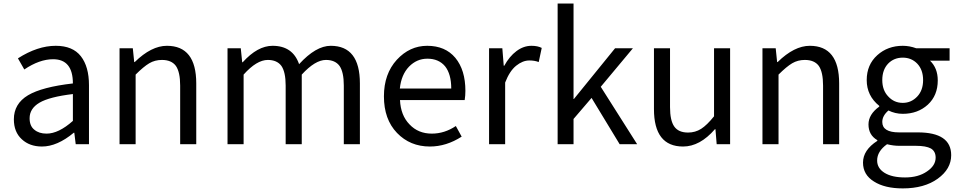

<svg xmlns="http://www.w3.org/2000/svg" viewBox="-20 -797 5290 1061"><path d="M211.9 12.7Q143.6 12.7 100.6 -27.3Q56.6 -67.4 56.6 -137.7Q56.6 -223.6 134.8 -270.5Q211.9 -316.4 382.8 -335.9Q382.8 -469.7 273.4 -469.7Q198.2 -469.7 114.3 -413.1L79.1 -474.6Q187.5 -543.9 288.1 -543.9Q381.8 -543.9 426.8 -486.3Q471.7 -428.7 471.7 -326.2V0H398.4L390.6 -63.5H387.7Q295.9 12.7 211.9 12.7ZM237.3 -58.6Q303.7 -58.6 382.8 -128.9V-277.3Q252.9 -261.7 198.2 -229.5Q143.6 -197.3 143.6 -143.6Q143.6 -100.6 169.9 -80.1Q195.3 -58.6 237.3 -58.6Z M713.9 -530.3 721.7 -454.1H724.6Q816.4 -543.9 902.3 -543.9Q1064.5 -543.9 1064.5 -335.9V0H975.6V-324.2Q975.6 -398.4 952.1 -432.6Q927.7 -465.8 875 -465.8Q835.9 -465.8 804.7 -447.3Q773.4 -428.7 729.5 -384.8V0H640.6V-530.3Z M1310.5 -530.3 1318.4 -453.1H1321.3Q1403.3 -543.9 1486.3 -543.9Q1597.7 -543.9 1632.8 -442.4Q1725.6 -543.9 1807.6 -543.9Q1968.8 -543.9 1968.8 -335.9V0H1879.9V-324.2Q1879.9 -398.4 1856.4 -432.6Q1832 -465.8 1781.2 -465.8Q1721.7 -465.8 1647.5 -384.8V0H1558.6V-324.2Q1558.6 -398.4 1535.2 -432.6Q1510.7 -465.8 1460 -465.8Q1398.4 -465.8 1326.2 -384.8V0H1237.3V-530.3Z M2355.5 12.7Q2246.1 12.7 2173.8 -62.5Q2101.6 -137.7 2101.6 -264.6Q2101.6 -388.7 2172.9 -466.8Q2244.1 -543.9 2340.8 -543.9Q2440.4 -543.9 2496.1 -477.5Q2551.8 -410.2 2551.8 -294.9Q2551.8 -269.5 2547.9 -244.1H2190.4Q2194.3 -159.2 2243.2 -109.4Q2291 -58.6 2366.2 -58.6Q2436.5 -58.6 2499 -100.6L2531.2 -42Q2446.3 12.7 2355.5 12.7ZM2473.6 -307.6Q2473.6 -387.7 2439.5 -430.7Q2404.3 -472.7 2341.8 -472.7Q2283.2 -472.7 2240.2 -428.7Q2197.3 -383.8 2189.5 -307.6Z M2755.9 -530.3 2763.7 -433.6H2766.6Q2794.9 -485.4 2834 -514.6Q2873 -543.9 2917 -543.9Q2951.2 -543.9 2973.6 -532.2L2957 -454.1Q2934.6 -462.9 2905.3 -462.9Q2868.2 -462.9 2832 -433.6Q2795.9 -404.3 2771.5 -340.8V0H2682.6V-530.3Z M3149.4 -777.3V-250H3151.4L3378.9 -530.3H3477.5L3299.8 -317.4L3501 0H3404.3L3249 -255.9L3149.4 -139.6V0H3061.5V-777.3Z M3754.9 12.7Q3593.8 12.7 3593.8 -194.3V-530.3H3682.6V-205.1Q3682.6 -130.9 3706.1 -97.7Q3729.5 -64.5 3782.2 -64.5Q3822.3 -64.5 3854.5 -85Q3886.7 -105.5 3925.8 -154.3V-530.3H4014.6V0H3940.4L3933.6 -83H3930.7Q3847.7 12.7 3754.9 12.7Z M4266.6 -530.3 4274.4 -454.1H4277.3Q4369.1 -543.9 4455.1 -543.9Q4617.2 -543.9 4617.2 -335.9V0H4528.3V-324.2Q4528.3 -398.4 4504.9 -432.6Q4480.5 -465.8 4427.7 -465.8Q4388.7 -465.8 4357.4 -447.3Q4326.2 -428.7 4282.2 -384.8V0H4193.4V-530.3Z M4968.8 244.1Q4869.1 244.1 4809.6 206.1Q4749 168.9 4749 101.6Q4749 32.2 4828.1 -18.6V-22.5Q4779.3 -50.8 4779.3 -109.4Q4779.3 -165 4838.9 -208V-211.9Q4769.5 -267.6 4769.5 -354.5Q4769.5 -439.5 4828.1 -492.2Q4885.7 -543.9 4968.8 -543.9Q5005.9 -543.9 5043 -530.3H5227.5V-461.9H5119.1Q5162.1 -420.9 5162.1 -352.5Q5162.1 -269.5 5107.4 -218.8Q5051.8 -168 4968.8 -168Q4926.8 -168 4889.6 -186.5Q4855.5 -157.2 4855.5 -123Q4855.5 -65.4 4948.2 -65.4H5051.8Q5236.3 -65.4 5236.3 60.5Q5236.3 136.7 5162.1 190.4Q5087.9 244.1 4968.8 244.1ZM4968.8 -228.5Q5015.6 -228.5 5048.8 -263.7Q5081.1 -297.9 5081.1 -354.5Q5081.1 -411.1 5048.8 -445.3Q5016.6 -478.5 4968.8 -478.5Q4919.9 -478.5 4887.7 -445.3Q4855.5 -411.1 4855.5 -354.5Q4855.5 -297.9 4888.7 -263.7Q4920.9 -228.5 4968.8 -228.5ZM4981.4 183.6Q5054.7 183.6 5102.5 150.4Q5150.4 118.2 5150.4 74.2Q5150.4 39.1 5124 23.4Q5096.7 8.8 5042 8.8H4950.2Q4917 8.8 4881.8 0Q4827.1 39.1 4827.1 89.8Q4827.1 132.8 4868.2 158.2Q4909.2 183.6 4981.4 183.6Z"/></svg>

Font: Noto Traditional Nushu
Style: Regular
Weight: 400
Designer: LIU Zhao
Foundry: Z&Z Studio
Version: Version 1.001; ttfautohint (v1.8.3) -l 8 -r 50 -G 200 -x 14 